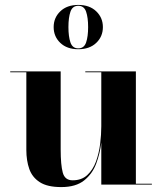

<svg xmlns="http://www.w3.org/2000/svg" viewBox="-20 -750 658 780"><path d="M198 -640Q198 -678 225 -704Q252 -730 298 -730Q344 -730 371 -704Q398 -678 398 -640Q398 -601.5 371 -575.8Q344 -550 298 -550Q252 -550 225 -575.8Q198 -601.5 198 -640ZM258 -640Q258 -601.5 266.2 -577.5Q274.5 -553.5 298 -553.5Q321.5 -553.5 329.8 -577.5Q338 -601.5 338 -640Q338 -678.5 329.8 -702.5Q321.5 -726.5 298 -726.5Q274.5 -726.5 266.2 -702.5Q258 -678.5 258 -640ZM226.5 -460V-143Q226.5 -80 235 -48.8Q243.5 -17.5 275 -17.5Q311.5 -17.5 334.5 -38.8Q357.5 -60 369.8 -93.5Q382 -127 386.8 -165Q391.5 -203 391.5 -237V-456.5H326.5V-460H532V-3.5H597V0H391.5V-171Q386.5 -127.5 371 -85.8Q355.5 -44 321.8 -17Q288 10 229 10Q172.5 10 141.8 -9.8Q111 -29.5 99 -63.5Q87 -97.5 87 -141V-456.5H21.5V-460Z"/></svg>

Font: Bodoni* 48pt
Style: Bold
Weight: 700
Version: Version 2.3